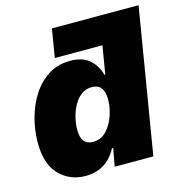

<svg xmlns="http://www.w3.org/2000/svg" viewBox="-108 -827 887 932"><g transform="rotate(-15 335.5 -361.0)"><path d="M209 6.8Q130.9 6.8 78.1 -46.9Q25.4 -100.6 25.4 -208Q25.4 -270 41.7 -331.1Q58.1 -392.1 90.3 -442.4Q122.6 -492.7 169.9 -522.7Q217.3 -552.7 279.3 -552.7Q344.2 -552.7 379.2 -519.5Q414.1 -486.3 422.9 -444.3H427.7L451.2 -585H211.9L235.4 -727.5H670.9L550.3 0H356L372.6 -89.8H366.2Q342.3 -43.5 302.5 -18.3Q262.7 6.8 209 6.8ZM286.1 -143.6Q326.7 -143.6 354 -172.4Q381.3 -201.2 395.5 -243.2Q409.7 -285.2 409.7 -323.7Q409.7 -402.3 348.6 -402.3Q317.9 -402.3 294.9 -385Q272 -367.7 256.8 -339.8Q241.7 -312 234.1 -280.3Q226.6 -248.5 226.6 -219.7Q226.6 -143.6 286.1 -143.6Z"/></g></svg>

Font: Inter Black
Style: Italic
Weight: 900
Italic angle: -9.39999°
Designer: Rasmus Andersson
Foundry: rsms
Version: Version 4.000;git-a52131595